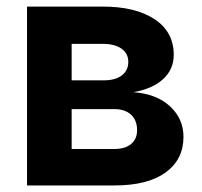

<svg xmlns="http://www.w3.org/2000/svg" viewBox="-20 -566 617 586"><path d="M62.5 0V-545.9H293.9Q393.6 -545.9 451.9 -507.3Q510.3 -468.8 510.3 -398.4Q510.3 -354.5 478 -324.7Q445.8 -294.9 387.2 -284.7Q458.5 -279.3 499.3 -241.2Q540 -203.1 540 -148.4Q540 -79.1 485.4 -39.6Q430.7 0 329.6 0ZM198.7 -111.3H329.6Q361.8 -111.3 380.1 -126.5Q398.4 -141.6 398.4 -168.5Q398.4 -198.7 380.1 -215.8Q361.8 -232.9 329.6 -232.9H198.7ZM198.7 -320.8H296.9Q332 -320.8 351.8 -335.9Q371.6 -351.1 371.6 -377Q371.6 -402.8 350.8 -417.5Q330.1 -432.1 293.9 -432.1H198.7Z"/></svg>

Font: Inter-Bold
Style: Bold
Weight: 700
Designer: Rasmus Andersson
Foundry: rsms
Version: Version 4.000;git-a52131595